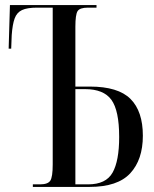

<svg xmlns="http://www.w3.org/2000/svg" viewBox="-20 -734 606 754"><path d="M109 0V-10H137Q168 -10 177.5 -24.5Q187 -39 187 -88V-704H125Q87 -704 66.5 -694.5Q46 -685 37.5 -661.5Q29 -638 26 -596L24 -543H14L19 -714H359V-704H325Q293 -704 284.5 -690Q276 -676 276 -629V-394H333Q444 -394 492.5 -345.5Q541 -297 541 -201Q541 -107 491.5 -53.5Q442 0 332 0ZM326 -10Q396 -10 422 -56Q448 -102 448 -196Q448 -300 417.5 -342Q387 -384 314 -384H276V-10Z"/></svg>

Font: Noto Serif Display ExtraCondensed
Style: Regular
Weight: 400
Width: 2
Designer: Monotype Design Team
Foundry: Monotype Imaging Inc.
Version: Version 2.009